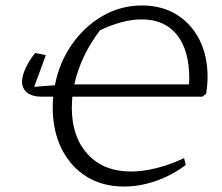

<svg xmlns="http://www.w3.org/2000/svg" viewBox="-20 -675 813 703"><path d="M133 -321Q97 -321 78 -337Q59 -353 61 -382Q62 -400 74.5 -427Q87 -454 109 -481L148 -473L105 -357L181 -363Q197 -446 243 -512Q289 -578 355.5 -616.5Q422 -655 500 -655Q572 -655 626 -622Q680 -589 710 -530Q740 -471 740 -394Q740 -378 738.5 -361.5Q737 -345 735 -332L721 -321H245Q243 -300 243 -280Q243 -174 301 -110.5Q359 -47 460 -47Q503 -47 553 -59.5Q603 -72 654 -96L660 -71Q610 -33 551 -12.5Q492 8 434 8Q356 8 297.5 -28Q239 -64 206 -129.5Q173 -195 173 -282Q173 -301 175 -321ZM499 -604Q430 -604 346 -564Q276 -472 252 -366H672Q673 -377 673 -387Q673 -492 627.5 -548Q582 -604 499 -604Z"/></svg>

Font: Piazzolla SC Light
Style: Italic
Weight: 300
Italic angle: -11.3°
Designer: Juan Pablo del Peral
Foundry: Huerta Tipografica
Version: Version 1.330